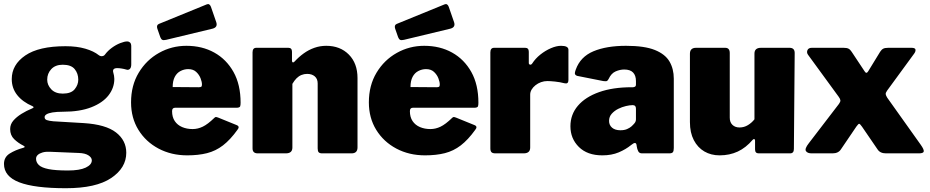

<svg xmlns="http://www.w3.org/2000/svg" viewBox="-24 -770 4671 964"><path d="M615 -562Q623 -562 629 -556.5Q635 -551 635 -537V-447Q635 -430 627.5 -423.5Q620 -417 609 -421Q599 -424 586.5 -426Q574 -428 565 -428Q538 -428 545 -405Q547 -398 548.5 -390Q550 -382 550 -374Q550 -329 521 -291.5Q492 -254 434.5 -231.5Q377 -209 293 -209Q260 -209 239.5 -205.5Q219 -202 209.5 -196Q200 -190 200 -182Q200 -171 211 -167Q222 -163 244 -161L396 -152Q507 -145 558.5 -105Q610 -65 610 -3Q610 73 534 124Q458 175 307 175Q150 175 73 145.5Q-4 116 -4 53Q-4 19 24.5 1Q53 -17 93 -28Q107 -32 93 -39Q67 -52 47 -71.5Q27 -91 27 -122Q27 -146 43 -164.5Q59 -183 84 -198.5Q109 -214 136 -225Q141 -227 144 -230Q147 -233 139 -237Q90 -258 62.5 -292.5Q35 -327 35 -373Q35 -445 103 -491.5Q171 -538 305 -538Q362 -538 404.5 -525.5Q447 -513 472 -493Q480 -487 489 -488Q498 -489 503 -496Q517 -515 537.5 -530Q558 -545 579.5 -553.5Q601 -562 615 -562ZM291 -300Q333 -300 351 -322Q369 -344 369 -370Q369 -401 351 -423Q333 -445 291 -445Q254 -445 233.5 -423Q213 -401 213 -370Q213 -343 233.5 -321.5Q254 -300 291 -300ZM226 -8Q205 -9 189.5 -4.5Q174 0 165.5 8Q157 16 157 27Q157 45 171 58.5Q185 72 219.5 79Q254 86 317 86Q376 86 406.5 71.5Q437 57 437 35Q437 21 420 10Q403 -1 371 -2Z M840 -212Q840 -182 853.5 -162Q867 -142 890.5 -132Q914 -122 943 -122Q969 -122 994 -134Q1019 -146 1052 -178Q1056 -182 1059.5 -182.5Q1063 -183 1073 -179L1164 -142Q1182 -135 1168 -118Q1132 -68 1095.5 -40Q1059 -12 1015.5 -1Q972 10 916 10Q836 10 772 -24Q708 -58 671 -118Q634 -178 634 -256Q634 -341 672.5 -405Q711 -469 774.5 -504.5Q838 -540 912 -540Q991 -540 1052 -506Q1113 -472 1148.5 -408.5Q1184 -345 1184 -254Q1184 -241 1181.5 -235.5Q1179 -230 1166 -229H855Q848 -229 844 -225Q840 -221 840 -212ZM973 -332Q983 -332 986.5 -334.5Q990 -337 990 -346Q990 -359 983 -377Q976 -395 961 -409Q946 -423 921 -423Q901 -423 882.5 -413.5Q864 -404 853.5 -384Q843 -364 843 -333ZM1035 -736 1062 -658Q1070 -633 1043 -626L810 -570Q797 -567 791 -570Q785 -573 781 -583L766 -626Q760 -644 774 -650L1014 -748Q1028 -754 1035 -736Z M1270 0Q1244 0 1244 -25V-507Q1244 -530 1263 -530H1424Q1442 -530 1442 -510V-465Q1442 -459 1445.5 -457Q1449 -455 1455 -461Q1476 -484 1501 -502Q1526 -520 1554.5 -530Q1583 -540 1614 -540Q1684 -540 1727.5 -496Q1771 -452 1771 -378V-30Q1771 0 1741 0H1594Q1581 0 1576 -5.5Q1571 -11 1571 -25V-351Q1571 -374 1556.5 -386.5Q1542 -399 1518 -399Q1503 -399 1489.5 -393.5Q1476 -388 1465 -377Q1454 -366 1444 -349V-29Q1444 0 1411 0H1270Z M2034 -212Q2034 -182 2047.5 -162Q2061 -142 2084.5 -132Q2108 -122 2137 -122Q2163 -122 2188 -134Q2213 -146 2246 -178Q2250 -182 2253.5 -182.5Q2257 -183 2267 -179L2358 -142Q2376 -135 2362 -118Q2326 -68 2289.5 -40Q2253 -12 2209.5 -1Q2166 10 2110 10Q2030 10 1966 -24Q1902 -58 1865 -118Q1828 -178 1828 -256Q1828 -341 1866.5 -405Q1905 -469 1968.5 -504.5Q2032 -540 2106 -540Q2185 -540 2246 -506Q2307 -472 2342.5 -408.5Q2378 -345 2378 -254Q2378 -241 2375.5 -235.5Q2373 -230 2360 -229H2049Q2042 -229 2038 -225Q2034 -221 2034 -212ZM2167 -332Q2177 -332 2180.5 -334.5Q2184 -337 2184 -346Q2184 -359 2177 -377Q2170 -395 2155 -409Q2140 -423 2115 -423Q2095 -423 2076.5 -413.5Q2058 -404 2047.5 -384Q2037 -364 2037 -333ZM2229 -736 2256 -658Q2264 -633 2237 -626L2004 -570Q1991 -567 1985 -570Q1979 -573 1975 -583L1960 -626Q1954 -644 1968 -650L2208 -748Q2222 -754 2229 -736Z M2464 0Q2449 0 2443.5 -6Q2438 -12 2438 -25V-507Q2438 -530 2457 -530H2613Q2631 -530 2631 -510V-454Q2631 -447 2637 -445.5Q2643 -444 2648 -451Q2664 -476 2689 -496Q2714 -516 2742 -528Q2770 -540 2793 -540Q2830 -540 2830 -520V-368Q2830 -347 2810 -352Q2787 -358 2762.5 -360.5Q2738 -363 2724 -363Q2708 -363 2692.5 -357.5Q2677 -352 2664.5 -342Q2652 -332 2645 -320Q2638 -308 2638 -295V-29Q2638 0 2605 0H2464Z M3145 -42Q3118 -20 3082.5 -5Q3047 10 3000 10Q2925 10 2882.5 -32Q2840 -74 2840 -136Q2840 -195 2877.5 -239Q2915 -283 2984 -307.5Q3053 -332 3147 -332H3154Q3158 -332 3163.5 -334.5Q3169 -337 3169 -346V-363Q3169 -391 3154.5 -406Q3140 -421 3110 -421Q3089 -421 3067 -411.5Q3045 -402 3032 -374Q3028 -366 3023.5 -363.5Q3019 -361 3005 -363L2874 -389Q2867 -391 2863.5 -396.5Q2860 -402 2867 -421Q2890 -485 2955.5 -512.5Q3021 -540 3119 -540Q3212 -540 3264 -519Q3316 -498 3337.5 -461Q3359 -424 3359 -375V-27Q3359 -12 3354.5 -6Q3350 0 3336 0H3199Q3186 0 3180.5 -10.5Q3175 -21 3173 -35L3172 -42Q3169 -62 3145 -42ZM3169 -224Q3169 -242 3154 -242H3150Q3138 -242 3118.5 -237.5Q3099 -233 3080 -223.5Q3061 -214 3047.5 -199Q3034 -184 3034 -163Q3034 -142 3049 -129Q3064 -116 3091 -116Q3111 -116 3124.5 -122Q3138 -128 3146 -135Q3155 -143 3162 -151.5Q3169 -160 3169 -171V-224Z M3689 -130Q3712 -130 3731.5 -142Q3751 -154 3764 -171V-501Q3764 -530 3797 -530H3940Q3966 -530 3966 -504L3962 -22Q3962 0 3943 0H3785Q3767 0 3767 -20V-64Q3767 -70 3763.5 -71.5Q3760 -73 3755 -68Q3721 -28 3680 -9Q3639 10 3589 10Q3546 10 3512.5 -9.5Q3479 -29 3459.5 -66.5Q3440 -104 3440 -157V-500Q3440 -530 3471 -530H3617Q3640 -530 3640 -504V-179Q3640 -156 3653.5 -143Q3667 -130 3689 -130Z M4599 -43Q4616 -19 4614 -9.5Q4612 0 4590 0H4424Q4395 0 4382 -20L4304 -134Q4294 -148 4290 -148.5Q4286 -149 4276 -135L4198 -20Q4185 0 4156 0H4051Q4030 0 4022.5 -11.5Q4015 -23 4037 -51L4188 -248Q4196 -259 4195.5 -266Q4195 -273 4187 -284L4033 -495Q4025 -506 4030 -518Q4035 -530 4052 -530H4211Q4228 -530 4236.5 -525.5Q4245 -521 4252 -510L4317 -412Q4326 -397 4335 -412L4395 -510Q4402 -521 4410.5 -525.5Q4419 -530 4436 -530H4552Q4571 -530 4572.5 -521Q4574 -512 4566 -501L4430 -315Q4422 -304 4423 -297Q4424 -290 4431 -279L4599 -43Z"/></svg>

Font: Libre Franklin Thin Black
Style: Regular
Weight: 900
Version: Version 3.000